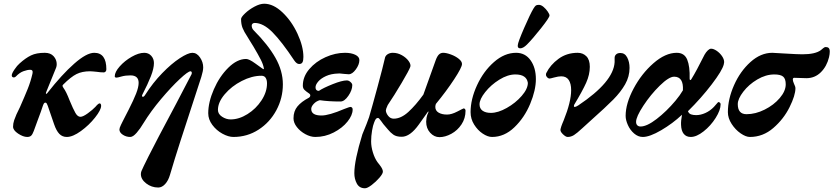

<svg xmlns="http://www.w3.org/2000/svg" viewBox="-20 -720 4467 1029"><path d="M50 -41Q50 -58 56 -76Q65 -103 87 -146Q113 -205 128.5 -243.5Q144 -282 154 -325Q155 -328 155 -334Q155 -346 142 -346Q127 -346 106 -338.5Q85 -331 65 -310Q60 -305 54 -305Q50 -305 46.5 -307.5Q43 -310 43 -316Q43 -326 57.5 -347.5Q72 -369 85 -380Q117 -409 146 -423Q175 -437 220 -437Q251 -437 267.5 -418.5Q284 -400 284 -376Q284 -366 281 -358L227 -225Q226 -223 226 -220Q226 -217 228 -217Q231 -217 235 -223Q312 -321 378 -379Q444 -437 485 -437Q550 -437 550 -349Q550 -341 546 -336.5Q542 -332 536 -332Q519 -332 500 -335Q489 -336 479.5 -337Q470 -338 463 -338Q420 -338 390 -323Q360 -308 319 -267Q315 -263 315 -260Q315 -257 320 -249Q335 -229 353 -182Q372 -136 384 -115Q396 -94 411 -94Q425 -94 451 -113Q477 -132 491 -147Q507 -166 514 -166Q518 -166 520 -162Q522 -158 522 -153Q522 -131 489.5 -90Q457 -49 413.5 -17.5Q370 14 338 14Q314 14 298 -2.5Q282 -19 270 -54L236 -153Q235 -154 232 -162Q229 -170 223 -170Q218 -170 215 -165Q212 -160 208 -148Q203 -131 180 -70L161 -18Q154 1 146.5 7.5Q139 14 126 14Q104 14 77 -4Q50 -22 50 -41Z M735 213Q735 205 738 197Q745 180 776 118Q814 42 924 -164Q1007 -322 1007 -323Q1008 -325 1008 -329Q1008 -333 1006 -335.5Q1004 -338 1001 -338Q988 -338 943 -296Q898 -254 843.5 -189.5Q789 -125 749 -60Q732 -31 712.5 -8.5Q693 14 678 14Q656 14 638 2Q620 -10 620 -26Q620 -30 622 -36Q627 -49 636.5 -67.5Q646 -86 650 -94L670 -133Q696 -184 709.5 -218.5Q723 -253 723 -276Q723 -316 679 -316Q652 -316 631 -310Q610 -304 605 -304Q595 -304 595 -311Q595 -334 621.5 -364Q648 -394 685.5 -415.5Q723 -437 753 -437Q776 -437 790.5 -421Q805 -405 805 -382Q805 -353 788.5 -311Q772 -269 743 -213Q740 -208 741.5 -204.5Q743 -201 745 -201Q752 -201 759 -213Q799 -276 849 -327.5Q899 -379 943.5 -408Q988 -437 1011 -437Q1035 -437 1052 -412Q1069 -387 1069 -359Q1069 -340 1059 -308Q1048 -273 990 -96Q979 -63 947 36Q915 135 891 217Q882 248 865 266.5Q848 285 828 285Q792 285 763.5 263Q735 241 735 213Z M1096 -113Q1096 -172 1126 -241Q1156 -310 1203.5 -357Q1251 -404 1299 -404Q1315 -404 1348 -380Q1381 -356 1387 -352Q1392 -349 1393.5 -349Q1395 -349 1394 -354Q1391 -374 1377.5 -400.5Q1364 -427 1338 -471Q1329 -484 1320 -500L1306 -523Q1288 -550 1280 -570Q1272 -590 1272 -618Q1272 -628 1293.5 -648.5Q1315 -669 1344 -684.5Q1373 -700 1396 -700Q1445 -700 1494 -653.5Q1543 -607 1574.5 -539Q1606 -471 1606 -415Q1606 -395 1601 -386Q1596 -377 1583 -377Q1570 -377 1557 -396Q1490 -497 1440.5 -547Q1391 -597 1345 -597Q1338 -597 1333.5 -593Q1329 -589 1329 -583Q1329 -568 1340 -557Q1416 -481 1456 -410.5Q1496 -340 1496 -268Q1496 -194 1461 -129Q1426 -64 1365.5 -25Q1305 14 1231 14Q1204 14 1172 -3.5Q1140 -21 1118 -50.5Q1096 -80 1096 -113ZM1411 -273Q1411 -291 1404 -302.5Q1397 -314 1381 -314Q1330 -314 1275.5 -286Q1221 -258 1184.5 -215Q1148 -172 1148 -131Q1148 -109 1170 -94.5Q1192 -80 1216 -80Q1261 -80 1306.5 -108.5Q1352 -137 1381.5 -182Q1411 -227 1411 -273Z M1553 -86Q1553 -124 1574 -149.5Q1595 -175 1635 -196Q1643 -201 1643 -209Q1643 -214 1638 -218Q1620 -230 1611.5 -238.5Q1603 -247 1603 -261Q1603 -309 1637.5 -349.5Q1672 -390 1724.5 -413.5Q1777 -437 1829 -437Q1862 -437 1884 -426.5Q1906 -416 1906 -398Q1906 -374 1887 -348Q1868 -322 1849 -322Q1841 -322 1823 -324Q1818 -324 1808.5 -325.5Q1799 -327 1793 -326Q1755 -325 1727.5 -312.5Q1700 -300 1685.5 -283Q1671 -266 1671 -252Q1671 -233 1689 -233Q1713 -249 1763 -269Q1813 -289 1839 -289Q1849 -289 1858.5 -280.5Q1868 -272 1868 -264Q1868 -237 1847 -206.5Q1826 -176 1805 -176Q1740 -176 1694 -183Q1675 -178 1661.5 -163.5Q1648 -149 1648 -136Q1648 -101 1703 -101Q1743 -101 1825 -136Q1854 -147 1857 -147Q1863 -147 1866.5 -143.5Q1870 -140 1870 -133Q1870 -103 1842.5 -68.5Q1815 -34 1768.5 -10Q1722 14 1670 14Q1644 14 1616.5 -1Q1589 -16 1571 -39Q1553 -62 1553 -86Z M1879 208Q1879 140 1922 0L1933 -27Q1936 -34 1944.5 -55.5Q1953 -77 1958 -92Q1974 -146 2003.5 -255Q2033 -364 2044 -413Q2048 -424 2059.5 -430.5Q2071 -437 2085 -437Q2111 -437 2134 -424Q2157 -411 2170 -393Q2183 -375 2179 -362Q2173 -344 2132.5 -275.5Q2092 -207 2058 -157Q2048 -135 2048 -129Q2048 -115 2060 -99.5Q2072 -84 2090 -84Q2129 -84 2168.5 -120Q2208 -156 2249 -213L2315 -397Q2323 -419 2332.5 -428Q2342 -437 2355 -437Q2372 -437 2396.5 -428Q2421 -419 2438.5 -405Q2456 -391 2456 -377Q2456 -359 2414 -295Q2372 -231 2316 -163Q2313 -154 2313 -147Q2313 -127 2330.5 -116.5Q2348 -106 2376 -106Q2400 -106 2431.5 -122.5Q2463 -139 2465 -139Q2469 -139 2472 -135.5Q2475 -132 2475 -127Q2475 -86 2453.5 -53.5Q2432 -21 2399 -3Q2366 15 2335 15Q2307 15 2285.5 -8.5Q2264 -32 2264 -68Q2264 -75 2266 -89Q2268 -102 2277 -121L2274 -122Q2272 -119 2225 -53Q2178 13 2133 13Q2104 13 2088 1.5Q2072 -10 2059.5 -25.5Q2047 -41 2042 -46Q2036 -52 2023.5 -70Q2011 -88 2006 -88Q1999 -88 1994.5 -82.5Q1990 -77 1985 -63Q1979 -49 1974 -20Q1969 9 1969 38Q1969 66 1978.5 97Q1988 128 2003 149Q2007 154 2015.5 165Q2024 176 2028 184.5Q2032 193 2032 200Q2032 211 2013.5 232.5Q1995 254 1972 271.5Q1949 289 1936 289Q1906 289 1892.5 264Q1879 239 1879 208Z M2502 -119Q2502 -188 2536.5 -263Q2571 -338 2627.5 -387.5Q2684 -437 2746 -437Q2795 -437 2823.5 -397Q2852 -357 2852 -296Q2852 -237 2821.5 -163.5Q2791 -90 2737 -38Q2683 14 2617 14Q2594 14 2567 -4Q2540 -22 2521 -52.5Q2502 -83 2502 -119ZM2809 -276Q2802 -321 2742 -321Q2701 -321 2656 -293Q2611 -265 2580.5 -226.5Q2550 -188 2550 -161Q2550 -138 2566.5 -126.5Q2583 -115 2611 -115Q2649 -115 2696 -141.5Q2743 -168 2776 -206Q2809 -244 2809 -276ZM2755 -478Q2756 -494 2789 -570Q2822 -646 2839 -674Q2847 -687 2852 -690.5Q2857 -694 2868 -694Q2880 -694 2893 -683Q2906 -672 2915.5 -658Q2925 -644 2925 -637Q2925 -626 2879.5 -568.5Q2834 -511 2804 -481Q2784 -461 2768 -461Q2753 -461 2755 -478Z M2984 -28Q2988 -44 2993.5 -57Q2999 -70 3001 -75Q3041 -174 3041 -237Q3041 -272 3028 -291.5Q3015 -311 2988 -311Q2973 -311 2951 -305Q2929 -299 2925 -299Q2919 -299 2912.5 -305.5Q2906 -312 2906 -320Q2906 -326 2908 -329Q2929 -372 2973 -404.5Q3017 -437 3076 -437Q3104 -437 3122.5 -418.5Q3141 -400 3141 -362Q3141 -320 3121.5 -276.5Q3102 -233 3057 -158Q3054 -147 3059 -147Q3067 -147 3079 -155Q3268 -281 3274 -387V-410Q3274 -421 3282 -428.5Q3290 -436 3305 -436Q3329 -436 3341.5 -412Q3354 -388 3354 -356Q3354 -310 3330.5 -268.5Q3307 -227 3267 -186.5Q3227 -146 3145 -73L3101 -33Q3072 -6 3056 4Q3040 14 3022 14Q3012 14 2996.5 -1Q2981 -16 2984 -28Z M3333 -99Q3333 -165 3375.5 -245Q3418 -325 3482 -381Q3546 -437 3607 -437Q3648 -437 3663 -400.5Q3678 -364 3676 -298Q3676 -291 3680 -291Q3683 -291 3686 -297Q3711 -337 3756 -427Q3764 -441 3773.5 -450Q3783 -459 3791 -459Q3804 -459 3820.5 -448Q3837 -437 3849 -420Q3861 -403 3861 -387Q3861 -383 3859 -375Q3851 -342 3794.5 -268Q3738 -194 3667 -124Q3672 -111 3683.5 -107Q3695 -103 3711 -103Q3735 -103 3760.5 -114.5Q3786 -126 3806 -147Q3815 -157 3821 -164Q3827 -171 3829 -173Q3834 -173 3838 -170Q3842 -167 3842 -161Q3842 -130 3815.5 -88Q3789 -46 3751 -16Q3713 14 3682 14Q3658 14 3644.5 -2.5Q3631 -19 3630 -51Q3629 -72 3635 -105Q3585 -58 3523.5 -22Q3462 14 3425 14Q3400 14 3378.5 -4.5Q3357 -23 3345 -50Q3333 -77 3333 -99ZM3600 -180Q3625 -210 3640 -236Q3644 -309 3593 -309Q3565 -309 3516 -261Q3467 -213 3428 -153.5Q3389 -94 3389 -67Q3389 -55 3395.5 -48.5Q3402 -42 3413 -42Q3447 -42 3499.5 -82.5Q3552 -123 3600 -180Z M3881 -119Q3881 -189 3914 -263.5Q3947 -338 4002 -387.5Q4057 -437 4119 -437Q4131 -437 4189 -433Q4255 -429 4280 -429Q4349 -429 4379 -451Q4384 -455 4391.5 -461.5Q4399 -468 4405 -468Q4416 -468 4421.5 -462.5Q4427 -457 4427 -443Q4427 -430 4423 -413Q4411 -364 4379 -332.5Q4347 -301 4302 -301Q4282 -301 4270 -302L4237 -303Q4229 -303 4229 -294Q4229 -286 4235 -272Q4243 -256 4243 -247Q4243 -209 4211.5 -145.5Q4180 -82 4124.5 -34Q4069 14 3999 14Q3977 14 3949 -5.5Q3921 -25 3901 -56Q3881 -87 3881 -119ZM4191 -268Q4191 -298 4177 -309.5Q4163 -321 4130 -321Q4084 -321 4038.5 -294Q3993 -267 3963.5 -228.5Q3934 -190 3934 -162Q3934 -108 3981 -108Q4029 -108 4078 -132.5Q4127 -157 4159 -194.5Q4191 -232 4191 -268Z"/></svg>

Font: EB Garamond ExtraBold
Style: Italic
Weight: 800
Italic angle: -17.2°
Designer: Georg Duffner and Octavio Pardo
Foundry: Georg Duffner
Version: Version 1.000